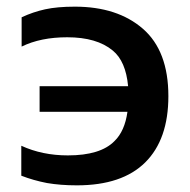

<svg xmlns="http://www.w3.org/2000/svg" viewBox="-20 -550 570 577"><path d="M486 -261Q486 -131 416.5 -62Q347 7 211 7Q162 7 121 0Q80 -8 44 -22V-112Q107 -83 184 -83Q282 -83 324 -126Q355 -156 363 -214H99V-291H365Q358 -366 319 -398Q271 -438 182 -438Q102 -438 45 -410V-498Q79 -514 115.5 -522Q152 -530 205 -530Q333 -530 409.5 -463.5Q486 -397 486 -261Z"/></svg>

Font: Kanit Cyrillic
Style: Regular
Weight: 400
Designer: Katatrad Team, Sasha Pavljenko
Foundry: CadsonDemak, Pavljenko + Design
Version: Version 1.002;Fontself Maker 3.5.7